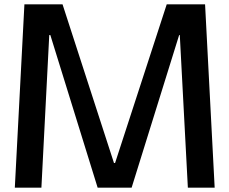

<svg xmlns="http://www.w3.org/2000/svg" viewBox="-20 -861 1052 881"><path d="M48 0 92 -841H267L503 -113H508L745 -841H921L965 0H842L805 -700H802L584 0H428L211 -700H206L170 0Z"/></svg>

Font: Matangi
Style: Bold
Weight: 700
Designer: Prashant Pant
Foundry: The Graphic Ant
Version: Version 3.002